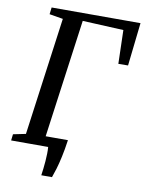

<svg xmlns="http://www.w3.org/2000/svg" viewBox="-97 -810 780 1034"><g transform="rotate(10 293.0 -293.0)"><path d="M202 156.5Q204.5 139 207 118.5Q209.5 98 211 77Q212.5 56 213 36.2Q213.5 16.5 212 0L162 -54.5H310.5Q303 -1.5 294.2 38.5Q285.5 78.5 276.8 107.2Q268 136 260.5 156.5ZM9.5 0 13.5 -34.5 82 -48.5 170 -693 95.5 -705.5 100 -743H586L559.5 -507L506.5 -506.5L501.5 -690.5L277.5 -701L188 -48.5L300.5 -34.5L297 0Z"/></g></svg>

Font: Merriweather 48pt
Style: Italic
Weight: 400
Italic angle: -7.8°
Version: Version 2.101